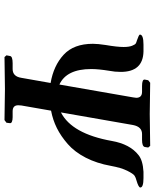

<svg xmlns="http://www.w3.org/2000/svg" viewBox="63 -750 688 854"><g transform="rotate(90 407.0 -323.0)"><path d="M744.1 -617.2H772Q814 -617.2 814 -603Q814 -595.2 782.2 -585.9Q770 -583 761.5 -577.4Q752.9 -571.8 739.5 -544.9Q726.1 -518.1 717.8 -472.2Q706.5 -409.2 681.2 -360.1Q655.8 -311 620.8 -280.5Q585.9 -250 549.6 -231.9Q513.2 -213.9 472.2 -206.1L449.2 -74.2Q448.2 -69.3 448.2 -60.1Q448.2 -35.2 475.1 -35.2H501Q514.2 -35.2 521.5 -32Q528.8 -28.8 527.8 -22.9L525.9 -7.8L514.2 1Q415 -1 376 -1L233.9 1L226.1 -7.8L229 -22.9Q230 -35.2 261.2 -35.2H287.1Q320.3 -35.2 326.2 -74.2L349.1 -204.1Q272 -217.3 223.4 -262.2Q174.8 -307.1 174.8 -392.1Q174.8 -414.1 180.2 -449.2Q189 -500 189 -528.8Q189 -552.7 183.6 -566.4Q178.2 -580.1 173.1 -583Q168 -585.9 160.2 -587.9Q134.3 -596.7 133.8 -601.1Q133.8 -617.2 178.2 -617.2H209Q299.8 -615.2 299.8 -516.1Q299.8 -489.3 294.9 -464.8Q287.1 -417 287.1 -384.8Q287.1 -274.9 356 -243.2L413.1 -570.8Q415 -583 415 -585Q415 -610.8 388.2 -610.8H362.8Q332 -610.8 334 -623L336.9 -638.2L348.1 -647Q448.2 -645 486.8 -645L628.9 -647L636.2 -638.2L633.8 -623Q630.9 -610.8 602.1 -610.8H576.2Q543.9 -610.8 536.1 -570.8L480 -250Q575.2 -298.8 606.9 -476.1Q621.1 -557.1 669.9 -595.2Q693.4 -614.3 744.1 -617.2Z"/></g></svg>

Font: Linux Libertine O
Style: Semibold Italic
Weight: 600
Italic angle: -11.5°
Designer: Philipp H. Poll
Foundry: Philipp H. Poll
Version: Version 5.1.2